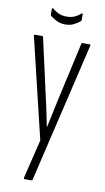

<svg xmlns="http://www.w3.org/2000/svg" viewBox="-90 -661 486 889"><g transform="rotate(10 152.5 -216.0)"><path d="M93 185Q87 185 89 177L133 -4L20 -475Q18 -482 23 -482H57Q62 -482 63 -476L123 -207Q131 -174 138 -139Q145 -104 152 -71H153Q160 -104 167.5 -139Q175 -174 182 -207L242 -476Q243 -482 248 -482H280Q283 -482 284.5 -480Q286 -478 284 -473L130 179Q129 185 123 185ZM153 -553Q129 -553 111.5 -562.5Q94 -572 83 -580Q80 -583 80 -588V-612Q80 -616 82 -617Q84 -618 86 -616Q100 -604 116 -597Q132 -590 153 -590Q174 -590 190 -597Q206 -604 219 -616Q222 -618 223.5 -617Q225 -616 225 -612V-588Q225 -583 222 -580Q211 -571 193.5 -562Q176 -553 153 -553Z"/></g></svg>

Font: Sofia Sans Extra Condensed Light
Style: Regular
Weight: 300
Designer: Botio Nikoltchev, Ani Petrova
Foundry: lettersoup
Version: Version 4.101